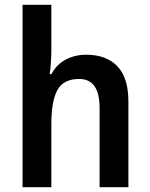

<svg xmlns="http://www.w3.org/2000/svg" viewBox="-20 -780 626 800"><path d="M194 -577Q194 -548 192 -518.5Q190 -489 187 -471H194Q216 -512 254.5 -532Q293 -552 339 -552Q423 -552 469 -504Q515 -456 515 -357V0H395V-330Q395 -451 310 -451Q244 -451 219 -404.5Q194 -358 194 -266V0H74V-760H194Z"/></svg>

Font: Noto Sans Gurmukhi UI SemiCondensed SemiBold
Style: Regular
Weight: 600
Width: 4
Designer: Jelle Bosma - Monotype Design Team
Foundry: Monotype Imaging Inc.
Version: Version 2.004; ttfautohint (v1.8.4.7-5d5b)